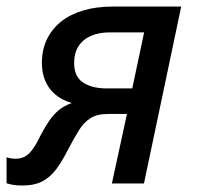

<svg xmlns="http://www.w3.org/2000/svg" viewBox="-39 -558 600 584"><path d="M28.3 6.3Q14.2 6.3 2 4.4Q-10.3 2.4 -19 -0.5V-79.6Q-13.2 -77.6 -5.9 -76.4Q1.5 -75.2 8.8 -75.2Q25.4 -75.2 37.6 -82.3Q49.8 -89.4 61 -105Q72.3 -120.6 85 -147.5Q97.7 -171.4 110.6 -190.4Q123.5 -209.5 140.1 -223.1Q156.7 -236.8 179.2 -244.6Q148.4 -253.9 128.4 -271.2Q108.4 -288.6 98.4 -312.7Q88.4 -336.9 88.4 -365.7Q88.4 -406.2 103.5 -438Q118.7 -469.7 146.7 -492.2Q174.8 -514.6 214.8 -526.4Q254.9 -538.1 304.2 -538.1H512.2L398.9 0H301.3L347.2 -211.4H290Q256.3 -211.4 236.1 -198.5Q215.8 -185.5 201.2 -161.9Q186.5 -138.2 168.9 -105Q151.9 -70.8 133.8 -45.7Q115.7 -20.5 91.1 -7.1Q66.4 6.3 28.3 6.3ZM284.7 -289.1H363.3L399.4 -459.5H294.4Q261.7 -459.5 237.3 -448.7Q212.9 -438 199.7 -417.2Q186.5 -396.5 186.5 -366.2Q186.5 -324.7 213.9 -306.9Q241.2 -289.1 284.7 -289.1Z"/></svg>

Font: Open Sans Medium
Style: Italic
Weight: 500
Italic angle: -12°
Designer: Monotype Design Team
Foundry: Monotype Imaging Inc.
Version: Version 3.000